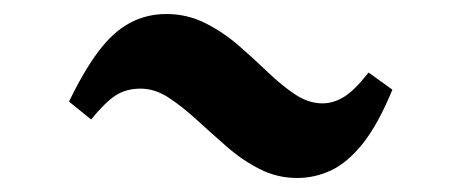

<svg xmlns="http://www.w3.org/2000/svg" viewBox="-20 -419 652 274"><path d="M404 -165Q375.5 -165 350.5 -177.8Q325.5 -190.5 303.5 -209.8Q281.5 -229 260.8 -248Q240 -267 220.5 -279.8Q201 -292.5 180.5 -292.5Q160 -292.5 145 -282.8Q130 -273 110 -248.5L78.5 -274Q100 -318.5 120.8 -346Q141.5 -373.5 165.2 -386.2Q189 -399 217.5 -399Q247 -399 272.5 -386.2Q298 -373.5 320 -354.5Q342 -335.5 362 -316.2Q382 -297 401.2 -284.2Q420.5 -271.5 440 -271.5Q456 -271.5 471 -280.8Q486 -290 506 -315.5L540 -291Q519.5 -241.5 497.8 -214.2Q476 -187 452.8 -176Q429.5 -165 404 -165Z"/></svg>

Font: Merriweather 96pt Black
Style: Italic
Weight: 900
Italic angle: -7.8°
Version: Version 2.101